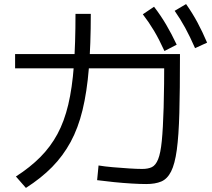

<svg xmlns="http://www.w3.org/2000/svg" viewBox="-20 -875 1040 941"><path d="M697 27Q667 27 625 24.5Q583 22 538.5 17.5Q494 13 456 8L463 -64Q493 -59 533 -55.5Q573 -52 612.5 -49.5Q652 -47 677 -47Q706 -47 724.5 -56Q743 -65 755 -94.5Q767 -124 773 -184.5Q779 -245 782 -347.5Q785 -450 785 -607L825 -540H54V-610H862V-600Q862 -434 859 -322Q856 -210 846.5 -140.5Q837 -71 818.5 -34.5Q800 2 770.5 14.5Q741 27 697 27ZM58 -10Q128 -55 178 -105.5Q228 -156 261.5 -218Q295 -280 314.5 -362Q334 -444 342 -553Q350 -662 350 -807H425Q425 -656 415.5 -540Q406 -424 384.5 -335.5Q363 -247 326 -179Q289 -111 235.5 -56.5Q182 -2 107 46ZM786 -625Q760 -682 735 -724Q710 -766 680 -805L735 -842Q768 -799 794.5 -754Q821 -709 846 -656ZM936 -639Q911 -696 887.5 -739Q864 -782 836 -822L892 -855Q923 -811 947.5 -765.5Q972 -720 995 -666Z"/></svg>

Font: M PLUS 2 Thin
Style: Regular
Weight: 400
Version: Version 1.001